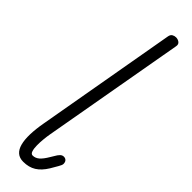

<svg xmlns="http://www.w3.org/2000/svg" viewBox="-316 -919 909 909"><g transform="rotate(45 139.0 -464.0)"><path d="M114.5 0Q89.5 0 74 -13.5Q58.5 -27 51.8 -52.5Q45 -78 46 -114.8Q47 -151.5 55.5 -198.5L179.5 -904Q182 -918 190.8 -923.2Q199.5 -928.5 210 -928.5Q223 -928.5 232.8 -921Q242.5 -913.5 240 -899.5L113 -182Q110 -165.5 107.8 -143.5Q105.5 -121.5 105.8 -100.8Q106 -80 110.5 -66.2Q115 -52.5 125.5 -52.5Q143 -52.5 157.8 -65Q172.5 -77.5 189.5 -106.5L198 -120.5Q208 -138.5 216 -146Q224 -153.5 234 -153.5Q244 -153.5 250.5 -147Q257 -140.5 257 -127.5Q257 -120 247.5 -104Q238 -88 226.5 -68Q205 -33 178.5 -16.5Q152 0 114.5 0Z"/></g></svg>

Font: Edu VIC WA NT Hand Pre
Style: Regular
Weight: 400
Designer: Tina and Corey Anderson, Eben Sorkin, Mirko Velimirovic
Foundry: Google for Education
Version: Version 1.000